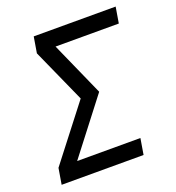

<svg xmlns="http://www.w3.org/2000/svg" viewBox="-133 -841 866 947"><g transform="rotate(-20 300.0 -367.5)"><path d="M29 0 43 -84 263 -368 136 -651 150 -735H580L566 -651H234L360 -368L141 -84H473L459 0Z"/></g></svg>

Font: Iosevka Aile Medium
Style: Italic
Weight: 500
Italic angle: -9°
Designer: Belleve Invis
Foundry: Belleve Invis
Version: Version 31.1.0; ttfautohint (v1.8.4)